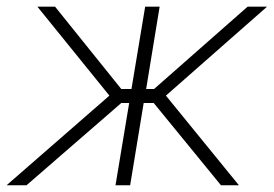

<svg xmlns="http://www.w3.org/2000/svg" viewBox="-41 -549 812 569"><path d="M-21.5 0 283.2 -265.6 69.8 -529.3H122.1L318.4 -285.2H348.6L389.2 -529.3H432.1L392.1 -285.2H415.5L692.9 -529.3H750.5L450.7 -265.6L667 0H613.8L414.6 -243.7H384.8L344.7 0H301.3L341.8 -243.7H318.4L37.6 0Z"/></svg>

Font: Inter 24pt ExtraLight
Style: Italic
Weight: 250
Italic angle: -9.3988°
Version: Version 4.001;git-66647c0bb